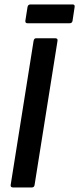

<svg xmlns="http://www.w3.org/2000/svg" viewBox="-20 -823 348 843"><path d="M37.3 0Q25.1 0 26.9 -11.4L127.5 -643.6Q129.5 -655 138.5 -655H222.5Q234.5 -655 232.5 -643.6L131.9 -11.4Q130.5 0 119.9 0ZM100.8 -720.9Q90 -720.9 91.4 -732.2L100.8 -791.9Q102.8 -803.5 113.8 -803.5H299Q309.6 -803.5 307.6 -791.9L298.6 -732.2Q297.2 -720.9 285.2 -720.9Z"/></svg>

Font: Sofia Sans Condensed
Style: Italic
Weight: 400
Italic angle: -9°
Designer: Botio Nikoltchev, Ani Petrova
Foundry: lettersoup
Version: Version 4.101